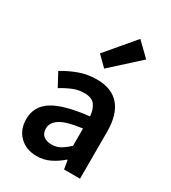

<svg xmlns="http://www.w3.org/2000/svg" viewBox="-192 -879 883 990"><g transform="rotate(30 250.0 -384.5)"><path d="M185 11Q122 11 83 -27.5Q44 -66 44 -128Q44 -205 110 -246.5Q176 -288 322 -304Q320 -341 302 -367.5Q284 -394 237 -394Q203 -394 170 -380.5Q137 -367 105 -347L63 -425Q103 -450 152.5 -468.5Q202 -487 259 -487Q348 -487 393 -434Q438 -381 438 -280V0H343L334 -52H331Q299 -24 263 -6.5Q227 11 185 11ZM223 -79Q251 -79 273.5 -92Q296 -105 322 -129V-232Q229 -220 192.5 -196Q156 -172 156 -137Q156 -107 174.5 -93Q193 -79 223 -79ZM262 -554 204 -611 347 -780 426 -703Z"/></g></svg>

Font: Narnoor SemiBold
Style: Regular
Weight: 600
Designer: S. Sridhar Murthy
Foundry: SIL International
Version: Version 3.000